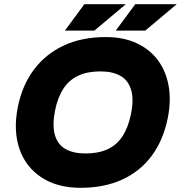

<svg xmlns="http://www.w3.org/2000/svg" viewBox="-20 -887 864 917"><path d="M365 10Q253 10 177.5 -40Q102 -90 72.5 -177Q43 -264 65 -375Q86 -480 142 -554.5Q198 -629 284.5 -669.5Q371 -710 486 -710Q569 -710 632 -681Q695 -652 734 -599.5Q773 -547 785.5 -476.5Q798 -406 781 -322Q760 -218 705 -143.5Q650 -69 564 -29.5Q478 10 365 10ZM388 -154Q450 -154 493.5 -174Q537 -194 564.5 -235.5Q592 -277 605 -340Q620 -411 606.5 -457Q593 -503 555.5 -524.5Q518 -546 460 -546Q398 -546 354.5 -526Q311 -506 283.5 -464.5Q256 -423 243 -360Q229 -289 242 -243Q255 -197 292.5 -175.5Q330 -154 388 -154ZM290 -741 383 -867H581L431 -741ZM533 -741 626 -867H824L674 -741Z"/></svg>

Font: REM
Style: Bold Italic
Weight: 700
Italic angle: -11°
Designer: Octavio Pardo
Foundry: Ashler Design
Version: Version 1.005;gftools[0.9.28]